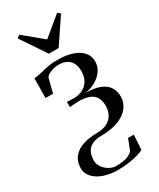

<svg xmlns="http://www.w3.org/2000/svg" viewBox="-255 -864 996 1199"><g transform="rotate(-30 243.5 -265.0)"><path d="M218 255Q164.5 255 120 239.8Q75.5 224.5 49 196.2Q22.5 168 22.5 129Q22.5 101 33 76Q43.5 51 67 31.5Q90.5 12 128.5 0.8Q166.5 -10.5 221.5 -11Q263.5 -11.5 292.5 -26Q321.5 -40.5 336.8 -66.5Q352 -92.5 353 -127.5Q353.5 -163.5 341.2 -188.5Q329 -213.5 298.2 -226.8Q267.5 -240 212.5 -240L155 -235.5V-273L202.5 -271Q235 -270.5 264 -283.2Q293 -296 311.2 -324Q329.5 -352 329.5 -396.5Q329.5 -427 318.5 -450.2Q307.5 -473.5 284.5 -486.8Q261.5 -500 226 -500Q196.5 -500 169 -489.2Q141.5 -478.5 132 -464L105.5 -360.5H51.5L53 -502.5Q74.5 -503.5 94.2 -508Q114 -512.5 134.5 -517.5Q155 -522.5 179 -526.2Q203 -530 233.5 -530Q297.5 -530 342.5 -514.2Q387.5 -498.5 411 -470.5Q434.5 -442.5 434.5 -406.5Q434.5 -375 421.2 -350.5Q408 -326 386 -307.8Q364 -289.5 337.2 -278.2Q310.5 -267 282.5 -263.5Q348 -263.5 387.8 -247Q427.5 -230.5 445.5 -201.5Q463.5 -172.5 463.5 -133.5Q463.5 -94.5 439.5 -60.5Q415.5 -26.5 365.8 -5Q316 16.5 238.5 17.5Q199.5 17.5 175.2 28Q151 38.5 138.2 55.5Q125.5 72.5 121.2 92Q117 111.5 117 129.5Q117 153.5 132.2 176Q147.5 198.5 171.8 213Q196 227.5 223 227.5Q273.5 227.5 301.8 217Q330 206.5 343.5 189.5L373 113H414.5L408 219Q395 227 368 235.2Q341 243.5 302.8 249.2Q264.5 255 218 255ZM208 -590 87 -770 107 -785 243.5 -672.5 379.5 -785 399.5 -770 278.5 -590Z"/></g></svg>

Font: Merriweather 120pt
Style: Regular
Weight: 400
Version: Version 2.100